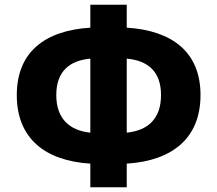

<svg xmlns="http://www.w3.org/2000/svg" viewBox="-20 -778 918 812"><path d="M516 -530C605 -522 661 -476 661 -376C661 -275 605 -226 516 -217ZM362 -217C274 -226 218 -276 218 -376C218 -476 274 -522 362 -530ZM516 -758H362V-661C170 -649 51 -558 51 -376C51 -193 170 -98 362 -86V14H516V-86C708 -98 828 -193 828 -376C828 -558 708 -649 516 -661Z"/></svg>

Font: Noto Sans CJK JP Black
Style: Regular
Weight: 900
Designer: Ryoko NISHIZUKA (kana & ideographs); Paul D. Hunt (Latin, Greek & Cyrillic); Wenlong ZHANG (bopomofo); Sandoll Communica
Foundry: Adobe Systems Incorporated
Version: Version 1.004;PS 1.004;hotconv 1.0.82;makeotf.lib2.5.63406